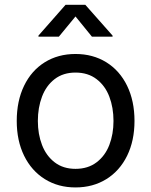

<svg xmlns="http://www.w3.org/2000/svg" viewBox="-20 -781 640 812"><path d="M50.8 -269.5Q50.8 -354 81.8 -418.2Q112.8 -482.4 169.2 -517.6Q225.6 -552.7 299.3 -552.7Q373 -552.7 429.7 -517.6Q486.3 -482.4 517.6 -418.2Q548.8 -354 548.8 -269.5Q548.8 -186 517.6 -122.3Q486.3 -58.6 429.7 -23.4Q373 11.7 299.3 11.7Q226.1 11.7 169.7 -23.4Q113.3 -58.6 82 -122.3Q50.8 -186 50.8 -269.5ZM460 -269.5Q460 -325.7 442.4 -372.1Q424.8 -418.5 388.4 -446.3Q352.1 -474.1 299.3 -474.1Q247.1 -474.1 211.2 -446.5Q175.3 -418.9 157.7 -372.3Q140.1 -325.7 140.1 -269.5Q140.1 -213.9 157.7 -168Q175.3 -122.1 211.2 -94.5Q247.1 -66.9 299.3 -66.9Q352.1 -66.9 388.4 -94.5Q424.8 -122.1 442.4 -168Q460 -213.9 460 -269.5ZM142.6 -626V-630.4L257.3 -760.7H340.8L456.1 -630.4V-626H368.7L299.3 -711.4L229 -626Z"/></svg>

Font: Raveo Variable
Style: Regular
Weight: 400
Designer: Jakub Foglar, Rasmus Andersson (Inter)
Foundry: Jakubfoglar.com
Version: Version 1.000;Glyphs 3.2.3 (3260)